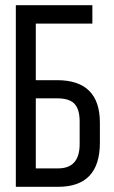

<svg xmlns="http://www.w3.org/2000/svg" viewBox="-20 -720 441 740"><path d="M200 -411Q365 -411 365 -247V-170Q365 0 204 0H41V-700H336V-629H118V-411ZM204 -71Q287 -71 287 -165V-252Q287 -301 265 -322Q245 -341 200 -341H118V-71Z"/></svg>

Font: Adderley Regular
Style: Regular
Weight: 400
Designer: gorohovskiy
Version: Version 1.003 November 13, 2017